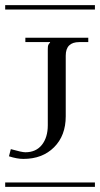

<svg xmlns="http://www.w3.org/2000/svg" viewBox="-29 -728 390 748"><path d="M340.8 -690.9H-8.8V-708H340.8ZM340.8 0H-8.8V-17.1H340.8ZM157.2 -536.1Q157.2 -547.9 158.9 -552.2Q160.6 -556.6 166 -562V-564H69.8V-581.1H314.9V-564H279.8Q227.1 -564 227.1 -511.2V-274.9Q227.1 -199.7 181.6 -154.3Q136.2 -108.9 62 -108.9Q37.6 -108.9 5.9 -119.1L13.2 -147Q56.2 -134.8 69.8 -134.8Q111.3 -134.8 134.3 -163.8Q157.2 -192.9 157.2 -240.2Z"/></svg>

Font: FoglihtenFr01
Style: Regular
Weight: 500
Version: Version 0.68